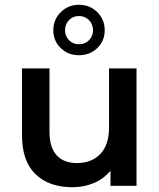

<svg xmlns="http://www.w3.org/2000/svg" viewBox="-20 -777 666 803"><path d="M551 -491V0H442V-63Q414 -29 372.5 -11.5Q331 6 283 6Q185 6 128.5 -48.5Q72 -103 72 -211V-491H187V-226Q187 -160 217 -127.5Q247 -95 302 -95Q363 -95 399.5 -133Q436 -171 436 -243V-491ZM310 -757Q356 -757 387 -726Q418 -695 418 -650.5Q418 -606 387 -576Q356 -546 310 -546Q265 -546 234 -576Q203 -606 203 -650.5Q203 -695 234 -726Q265 -757 310 -757ZM369 -650Q369 -676 352 -693Q335 -710 310 -710Q285 -710 268.5 -693Q252 -676 252 -650Q252 -626 268.5 -609Q285 -592 310 -592Q336 -592 352.5 -609Q369 -626 369 -650Z"/></svg>

Font: Montserrat Ace
Style: Bold
Weight: 600
Designer: Julieta Ulanovsky
Foundry: Julieta Ulanovsky
Version: Version 1